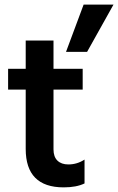

<svg xmlns="http://www.w3.org/2000/svg" viewBox="-20 -804 510 829"><path d="M345 -12Q310 5 255 5Q91 5 91 -161V-417H15V-507H91V-629H211V-507H337V-417H211V-159Q211 -127 228 -110.5Q245 -94 275 -94Q313 -94 345 -115ZM356 -580H265L341 -784H470Z"/></svg>

Font: Hind Siliguri SemiBold
Style: Regular
Weight: 600
Designer: Jyotish Sonowal
Foundry: Indian Type Foundry
Version: Version 1.001;PS 1.0;hotconv 1.0.86;makeotf.lib2.5.63406; tt